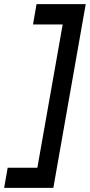

<svg xmlns="http://www.w3.org/2000/svg" viewBox="-84 -770 433 925"><path d="M173 135H-64L-47 38H96L218 -652H75L92 -750H329Z"/></svg>

Font: Cabin
Style: Medium Italic
Weight: 500
Designer: Pablo Impallari
Foundry: Pablo Impallari. www.impallari.com Igino Marini. www.ikern.com
Version: Version 1.005